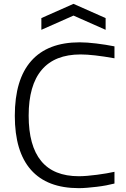

<svg xmlns="http://www.w3.org/2000/svg" viewBox="-20 -970 657 998"><path d="M390 8Q225 8 141 -87Q57 -182 57 -368Q57 -557 142.5 -653.5Q228 -750 394 -750Q431 -750 480.5 -744Q530 -738 575 -729V-667Q463 -687 399 -687Q265 -687 197 -607Q129 -527 129 -369Q129 -212 194 -133Q259 -54 390 -54Q408 -54 433 -56Q458 -58 484 -61.5Q510 -65 534 -69Q558 -73 575 -77V-16Q556 -11 532 -6.5Q508 -2 482.5 1Q457 4 433 6Q409 8 390 8ZM195 -876 362 -950 529 -876V-815L362 -889L195 -815Z"/></svg>

Font: Encode Sans Wide
Style: Light
Weight: 300
Designer: Pablo Impallari, Andres Torresi
Foundry: Pablo Impallari, Andres Torresi
Version: Version 1.000; ttfautohint (v1.00) -l 8 -r 50 -G 200 -x 14 -